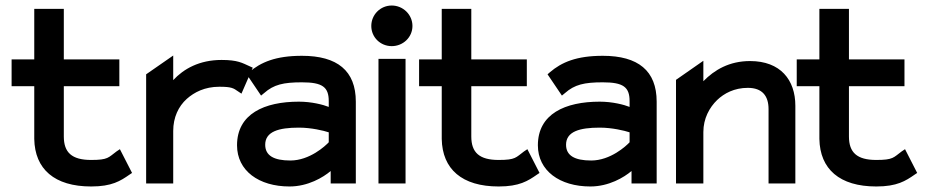

<svg xmlns="http://www.w3.org/2000/svg" viewBox="-20 -664 3360 695"><path d="M458 -38 414 -124 402 -116C372 -94 372 -85 310 -85C240 -85 211 -112 211 -170V-352H412V-449H211V-632H104V-449H22V-352H104V-161C106 -52 177 11 310 11C385 11 416 -9 449 -32Z M884 -424C857 -436 841 -447 782 -447C702 -447 645 -415 607 -374V-463L509 -395V0H607V-190C607 -239 626 -279 656 -306C683 -330 721 -350 774 -350C818 -350 825 -345 842 -333L854 -325L895 -419Z M873 -395 925 -318 936 -327C971 -358 1006 -366 1073 -366C1147 -366 1170 -349 1170 -298V-277C1150 -285 1108 -296 1062 -296C937 -296 838 -252 838 -138C838 -46 917 11 1028 11C1095 11 1150 -22 1177 -45V0H1268V-296C1268 -408 1201 -462 1073 -462C978 -462 924 -439 881 -402ZM940 -140C940 -188 989 -202 1062 -202C1107 -202 1152 -191 1170 -185V-149C1158 -136 1101 -83 1031 -83C971 -83 940 -101 940 -140Z M1398 -497C1439 -497 1473 -529 1473 -570C1473 -611 1439 -644 1398 -644C1357 -644 1324 -611 1324 -570C1324 -529 1357 -497 1398 -497ZM1448 -451H1350V0H1448Z M1933 -38 1889 -124 1877 -116C1847 -94 1847 -85 1785 -85C1715 -85 1686 -112 1686 -170V-352H1887V-449H1686V-632H1579V-449H1497V-352H1579V-161C1581 -52 1652 11 1785 11C1860 11 1891 -9 1924 -32Z M1962 -395 2014 -318 2025 -327C2060 -358 2095 -366 2162 -366C2236 -366 2259 -349 2259 -298V-277C2239 -285 2197 -296 2151 -296C2026 -296 1927 -252 1927 -138C1927 -46 2006 11 2117 11C2184 11 2239 -22 2266 -45V0H2357V-296C2357 -408 2290 -462 2162 -462C2067 -462 2013 -439 1970 -402ZM2029 -140C2029 -188 2078 -202 2151 -202C2196 -202 2241 -191 2259 -185V-149C2247 -136 2190 -83 2120 -83C2060 -83 2029 -101 2029 -140Z M2859 -281C2859 -375 2805 -443 2695 -443C2620 -443 2566 -411 2526 -370V-444L2427 -375V0H2526V-186C2526 -235 2548 -275 2576 -302C2601 -326 2638 -346 2687 -346C2739 -346 2762 -317 2762 -269V0H2859Z M3300 -38 3256 -124 3244 -116C3214 -94 3214 -85 3152 -85C3082 -85 3053 -112 3053 -170V-352H3254V-449H3053V-632H2946V-449H2864V-352H2946V-161C2948 -52 3019 11 3152 11C3227 11 3258 -9 3291 -32Z"/></svg>

Font: Charger
Style: ExBd
Weight: 400
Designer: Jasper
Foundry: Cannot Into Space Fonts
Version: Version 0.99